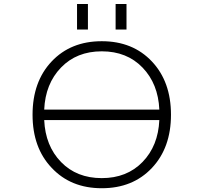

<svg xmlns="http://www.w3.org/2000/svg" viewBox="-20 -952 1040 982"><path d="M206.1 -391.6H794.9Q789.1 -523.4 709 -606.4Q628.9 -689.5 500.5 -689.5Q372.1 -689.5 292 -606.4Q211.9 -523.4 206.1 -391.6ZM206.1 -337.9Q211.9 -206.1 292 -123.5Q372.1 -41 500.5 -41Q628.9 -41 709 -123.5Q789.1 -206.1 794.9 -337.9ZM244.1 -93.8Q146.5 -196.3 146.5 -365.2Q146.5 -534.2 244.1 -637.7Q341.8 -741.2 500.5 -741.2Q659.2 -741.2 756.8 -637.7Q854.5 -534.2 854.5 -365.2Q854.5 -196.3 756.8 -92.8Q659.2 10.7 500.5 10.7Q341.8 10.7 244.1 -93.8ZM374 -800.8V-931.6H429.7V-800.8ZM571.3 -800.8V-931.6H627V-800.8Z"/></svg>

Font: GenEi Gothic M Light
Style: Regular
Weight: 300
Designer: o_tamon (Modified); [Source Han Sans]
Ryoko NISHIZUKA  (kana & ideographs); Paul D. Hunt (Latin, Greek & Cyrillic); Wenl
Version: Version 1.1a;Original Version 1.004